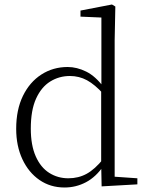

<svg xmlns="http://www.w3.org/2000/svg" viewBox="-20 -820 657 854"><path d="M267 14Q204 14 155.5 -19.5Q107 -53 79.5 -112Q52 -171 52 -247Q52 -332 82 -393.5Q112 -455 164 -488.5Q216 -522 281 -522Q322 -522 363.5 -501.5Q405 -481 442 -431H452L441 -401Q402 -444 367 -463Q332 -482 291 -482Q243 -482 203.5 -457.5Q164 -433 140.5 -381.5Q117 -330 117 -248Q117 -174 139 -124.5Q161 -75 199 -51Q237 -27 284 -27Q329 -27 365.5 -47Q402 -67 440 -114L450 -83H441Q407 -33 362.5 -9.5Q318 14 267 14ZM432 9 430 -92V-95V-420L431 -429V-742L338 -746V-773L478 -800L493 -791L490 -641V-34L591 -27V0Z"/></svg>

Font: Early Summer Mincho VF
Style: Regular
Weight: 250
Designer: GuiWonder
Version: Version 1.002